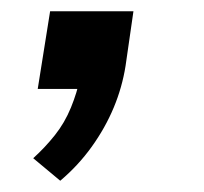

<svg xmlns="http://www.w3.org/2000/svg" viewBox="-20 -158 362 341"><path d="M87 163 39 123Q60 104 77.5 82Q95 60 106 33Q117 6 122 -19L139 0H47L69 -138H217L203 -41Q197 -3 182 33Q167 69 143 102.5Q119 136 87 163Z"/></svg>

Font: Nunito Sans 7pt Expanded SemiBold
Style: Italic
Weight: 600
Width: 7
Italic angle: -9°
Designer: Vernon Adams
Foundry: Vernon Adams
Version: Version 3.101;gftools[0.9.27]